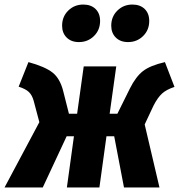

<svg xmlns="http://www.w3.org/2000/svg" viewBox="-45 -824 787 844"><path d="M722 -442Q686 -430 667 -412.5Q648 -395 630 -360L591 -277L656 0H500L457 -225H423L392 0H249L280 -225H248L143 0H-25L128 -287L103 -381Q96 -406 82 -419.5Q68 -433 37 -443L80 -551Q153 -531 186 -505Q219 -479 233 -423L258 -324H294L323 -532H466L437 -324H471L526 -435Q552 -487 583.5 -511.5Q615 -536 680 -551ZM228 -711Q228 -751 255 -777.5Q282 -804 321 -804Q355 -804 375 -784.5Q395 -765 395 -732Q395 -692 368 -665.5Q341 -639 302 -639Q268 -639 248 -659Q228 -679 228 -711ZM444 -711Q444 -751 471 -777.5Q498 -804 537 -804Q571 -804 591 -784.5Q611 -765 611 -732Q611 -692 584 -665.5Q557 -639 518 -639Q484 -639 464 -659Q444 -679 444 -711Z"/></svg>

Font: Fira Sans Condensed ExtraBold
Style: Italic
Weight: 800
Width: 3
Italic angle: -8°
Designer: bBox Type GmbH & Carrois Corporate GbR & Edenspiekermann AG
Foundry: bBox Type GmbH & Carrois Corporate GbR & Edenspiekermann AG
Version: Version 4.301